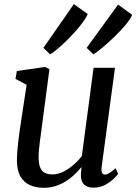

<svg xmlns="http://www.w3.org/2000/svg" viewBox="-20 -886 650 916"><path d="M187.6 10Q153.5 10 124.8 -1.9Q96.1 -13.8 78.5 -42.3Q61 -70.7 60.7 -120.5Q60.7 -138 62.1 -158.8Q63.5 -179.6 66.2 -202.7Q68.8 -225.8 72 -249.3Q75.1 -272.8 78.6 -294.7L107 -481.3L53.9 -509.7L60.5 -547.2L195 -566.6L215.9 -556L180.8 -290.7Q178.3 -269.2 175.4 -248.6Q172.5 -228 169.9 -208.6Q167.3 -189.2 165.8 -171.1Q164.2 -153.1 164.2 -136.6Q164.2 -103.7 172.1 -85.7Q180 -67.7 194.9 -60.8Q209.7 -53.9 230.3 -53.9Q256 -53.9 282.1 -66.9Q308.3 -79.9 331.3 -100Q354.4 -120.1 370.5 -141.9L426.4 -562.6H528.6L464.9 -89.5Q462.4 -70.6 467 -61.9Q471.5 -53.1 480.1 -53.1Q489.6 -53.1 501.2 -60Q512.8 -66.8 531 -83.4L543.6 -56.9Q539.3 -49.8 523.2 -33.8Q507 -17.8 482 -4.3Q457.1 9.3 426.1 9.3Q394.8 9.3 379.7 -7.4Q364.5 -24.2 366.2 -52.3Q366 -54.2 366.2 -58.1Q366.4 -61.9 366.9 -66.9Q367.4 -71.8 367.9 -77Q368.4 -82.2 368.9 -86.8L367.6 -87.8Q353 -69.8 334.7 -52.4Q316.4 -35 293.8 -21Q271.3 -6.9 244.9 1.6Q218.4 10 187.6 10ZM187.1 -657.7 332.4 -866.3 398.4 -819.1Q392.6 -803.9 377.4 -782.8Q362.2 -761.7 341.5 -738.4Q320.9 -715.1 298.5 -692.9Q276 -670.7 255.1 -653.2Q234.2 -635.7 219 -626.7ZM393.4 -657.7 543.5 -864.1 610.5 -815.2Q602.6 -795.3 579.4 -767.6Q556.2 -739.9 526.7 -711.3Q497.2 -682.7 469.7 -659.7Q442.2 -636.7 425.6 -626.7Z"/></svg>

Font: Merriweather 7pt Light
Style: Italic
Weight: 300
Italic angle: -7.8°
Designer: Eben Sorkin
Foundry: Eben Sorkin
Version: Version 2.200;gftools[0.9.31]